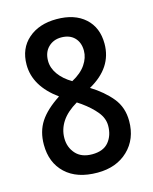

<svg xmlns="http://www.w3.org/2000/svg" viewBox="-104 -824 649 813"><g transform="rotate(-15 220.5 -417.5)"><path d="M222 -754Q301 -754 346.5 -713Q392 -672 392 -601Q392 -496 284 -436Q339 -402 373.5 -360Q408 -318 408 -258Q408 -179 357 -130Q306 -81 223 -81Q133 -81 83 -128Q33 -175 33 -254Q33 -312 60.5 -354Q88 -396 148 -435Q50 -506 50 -600Q50 -671 97.5 -712.5Q145 -754 222 -754ZM221 -674Q187 -674 164.5 -652Q142 -630 142 -592Q142 -561 162.5 -532.5Q183 -504 219 -483Q260 -505 280 -534.5Q300 -564 300 -595Q300 -631 279 -652.5Q258 -674 221 -674ZM124 -258Q124 -218 149 -190Q174 -162 221 -162Q270 -162 293.5 -190.5Q317 -219 317 -262Q317 -294 294 -322.5Q271 -351 232 -379L214 -391Q168 -364 146 -330.5Q124 -297 124 -258Z"/></g></svg>

Font: Noto Sans Telugu UI ExtraCondensed Medium
Style: Regular
Weight: 500
Width: 2
Designer: Jelle Bosma - Monotype Design Team
Foundry: Monotype Imaging Inc.
Version: Version 2.005; ttfautohint (v1.8.4.7-5d5b)